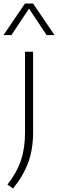

<svg xmlns="http://www.w3.org/2000/svg" viewBox="-52 -832 327 1082"><path d="M21.5 230.5 -10 208Q42 142 65.5 73Q89 4 89 -83.5V-540.5H134.5V-86.5Q134.5 9 107.5 83Q80.5 157 21.5 230.5ZM-32 -634.5 88.5 -812H134.5L255 -634.5H210.5L111.5 -783.5L12.5 -634.5Z"/></svg>

Font: Encode Sans SemiExpanded SemiExpanded ExtraLight
Style: Regular
Weight: 200
Width: 6
Designer: Multiple Designers
Foundry: Impallari Type
Version: Version 3.000; ttfautohint (v1.8.3) -l 8 -r 50 -G 200 -x 14 